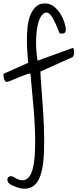

<svg xmlns="http://www.w3.org/2000/svg" viewBox="-65 -856 466 1136"><path d="M115.2 -418.9Q115.2 -423.8 95.7 -417.5Q76.2 -411.1 51.3 -400.9Q26.4 -390.6 3.9 -380.9Q-18.6 -371.1 -25.4 -371.1Q-30.3 -371.1 -34.2 -376Q-38.1 -380.9 -40.5 -388.2Q-43 -395.5 -43.9 -403.8Q-44.9 -412.1 -44.9 -418.9L101.6 -484.4Q100.6 -502 97.7 -536.1Q94.7 -570.3 94.2 -610.4Q93.8 -650.4 97.7 -692.4Q101.6 -734.4 114.7 -767.1Q127.9 -799.8 150.9 -819.3Q173.8 -838.9 211.9 -835Q237.3 -832 257.8 -814.5Q278.3 -796.9 293 -773.4Q307.6 -750 315.9 -724.1Q324.2 -698.2 324.2 -677.7Q324.2 -663.1 313 -659.2Q301.8 -655.3 288.1 -658.2Q262.7 -723.6 245.6 -751.5Q228.5 -779.3 215.8 -781.2Q196.3 -784.2 181.2 -764.2Q166 -744.1 157.7 -705.6Q149.4 -667 148.4 -613.3Q147.5 -559.6 157.2 -497.1L368.2 -573.2Q380.9 -540 365.2 -518.6L173.8 -432.6Q175.8 -386.7 181.2 -322.3Q186.5 -257.8 190.9 -185.5Q195.3 -113.3 196.3 -39.6Q197.3 34.2 191.4 98.6Q186.5 145.5 174.3 182.1Q162.1 218.8 139.2 239.3Q116.2 259.8 83 260.7Q49.8 261.7 2.9 238.3Q-13.7 230.5 -18.6 218.8Q-23.4 207 -19.5 198.2Q-15.6 189.5 -5.4 187Q4.9 184.6 19.5 193.4Q49.8 212.9 71.8 210.4Q93.8 208 107.9 189.5Q122.1 170.9 129.9 138.2Q137.7 105.5 140.6 64.5Q144.5 7.8 142.6 -61Q140.6 -129.9 135.3 -196.8Q129.9 -263.7 124 -322.8Q118.2 -381.8 115.2 -418.9Z"/></svg>

Font: Shadows Into Light Two
Style: Regular
Weight: 400
Designer: Kimberly Geswein
Foundry: Kimberly Geswein
Version: Version 1.003 2012